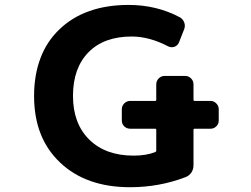

<svg xmlns="http://www.w3.org/2000/svg" viewBox="-20 -785 1040 795"><path d="M518.6 -9.8Q427.7 -9.8 355.5 -35.2Q283.2 -60.5 229 -111.8Q174.8 -163.1 147.9 -231.9Q121.1 -300.8 121.1 -387.7Q121.1 -474.6 147.5 -543.9Q172.9 -612.3 225.6 -663.1Q278.3 -713.9 350.6 -739.3Q421.9 -764.6 512.7 -764.6Q628.9 -764.6 725.6 -712.9Q738.3 -705.1 743.2 -690.9Q748 -676.8 742.2 -663.1L720.7 -608.4Q714.8 -595.7 702.1 -591.3Q689.5 -586.9 676.8 -592.8Q598.6 -633.8 525.4 -633.8Q410.2 -633.8 346.2 -568.4Q282.2 -502.9 282.2 -388.2Q282.2 -273.4 349.6 -207Q417 -140.6 533.2 -140.6Q585 -140.6 623 -155.3Q627 -157.2 627 -161.1V-247.1Q627 -252 623 -252H519.5Q504.9 -252 494.6 -261.7Q484.4 -271.5 484.4 -286.1V-333Q484.4 -346.7 494.6 -356.9Q504.9 -367.2 519.5 -367.2H623Q627 -367.2 627 -372.1V-435.5Q627 -450.2 637.2 -460.4Q647.5 -470.7 662.1 -470.7H746.1Q760.7 -470.7 771 -460.4Q781.2 -450.2 781.2 -435.5V-372.1Q781.2 -367.2 785.2 -367.2H851.6Q865.2 -367.2 875.5 -356.9Q885.7 -346.7 885.7 -333V-286.1Q885.7 -271.5 875.5 -261.7Q865.2 -252 851.6 -252H785.2Q781.2 -252 781.2 -247.1V-100.6Q781.2 -84 772.5 -70.8Q763.7 -57.6 749 -51.8Q639.6 -9.8 518.6 -9.8Z"/></svg>

Font: Rounded-L Mgen+ 1mn bold
Style: Bold
Weight: 700
Designer: [Source Han Sans]
Ryoko NISHIZUKA  (kana & ideographs); Paul D. Hunt (Latin, Greek & Cyrillic); Wenlong ZHANG  (bopomofo
Version: Version 1.059.20150602